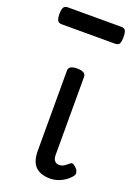

<svg xmlns="http://www.w3.org/2000/svg" viewBox="-181 -830 636 906"><g transform="rotate(20 136.5 -377.0)"><path d="M193 17Q167 17 148 10Q129 3 117 -10Q105 -23 99.5 -42.5Q94 -62 94 -86V-489Q94 -502 104.5 -508.5Q115 -515 136 -515Q158 -515 169 -508.5Q180 -502 180 -489V-96Q180 -83 184 -74.5Q188 -66 195 -62Q202 -58 211 -58Q222 -58 230 -62Q238 -66 245 -72Q252 -78 260 -84Q267 -89 275.5 -83.5Q284 -78 293 -68Q298 -61 300 -52Q302 -43 296 -35Q285 -20 268 -8Q251 4 231.5 10.5Q212 17 193 17ZM-4 -686Q-21 -686 -26 -698Q-31 -710 -31 -728Q-31 -747 -26 -759Q-21 -771 -4 -771H264Q282 -771 286.5 -759Q291 -747 291 -728Q291 -710 286.5 -698Q282 -686 264 -686Z"/></g></svg>

Font: Playwrite ES
Style: Regular
Weight: 400
Designer: Veronika Burian, José Scaglione
Foundry: TypeTogether
Version: Version 1.002